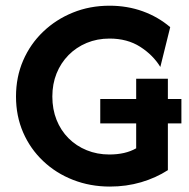

<svg xmlns="http://www.w3.org/2000/svg" viewBox="-20 -658 679 690"><path d="M375 12.5Q304.2 12.5 242.7 -11.5Q181.2 -35.4 135.1 -79.2Q88.9 -122.9 63.2 -181.9Q37.5 -241 37.5 -311.1Q37.5 -381.2 63.2 -440.6Q88.9 -500 135.1 -544.1Q181.2 -588.2 242 -612.8Q302.8 -637.5 373.6 -637.5Q437.5 -637.5 493.1 -617.4Q548.6 -597.2 591.7 -560.4L556.2 -417.4Q529.9 -460.4 483.7 -489.9Q437.5 -519.4 373.6 -519.4Q329.2 -519.4 291.7 -503.8Q254.2 -488.2 226.4 -460.1Q198.6 -431.9 183.3 -394.1Q168.1 -356.2 168.1 -311.1Q168.1 -265.3 183.3 -227.1Q198.6 -188.9 226.4 -161.1Q254.2 -133.3 291.7 -118.1Q329.2 -102.8 372.9 -102.8Q401.4 -102.8 425.7 -108.3Q450 -113.9 469.4 -125V-214.6H340.3V-302.1H469.4V-375H583.3V-302.1H631.9V-214.6H583.3V-46.5Q540.3 -18.8 487.2 -3.1Q434 12.5 375 12.5Z"/></svg>

Font: Afacad Flux
Style: Bold
Weight: 700
Designer: Kristian Moeller
Foundry: Dicotype
Version: Version 1.100